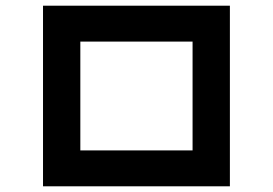

<svg xmlns="http://www.w3.org/2000/svg" viewBox="-20 -630 960 674"><path d="M787 -610V24H131V-610ZM262 -102H656V-484H262Z"/></svg>

Font: BM Euljiro oraeorae
Style: Regular
Weight: 400
Designer: Bongjin Kim; Bomjun Kim; Myungsoo Han; Hyesun Chae; Mikyoung Jeong; Wujin Sim; Minjae Kang; Suwha Jang;
Foundry: Sandoll Inc.
Version: Version 1.000;hotconv 1.0.109;makeexe 2.5.65596